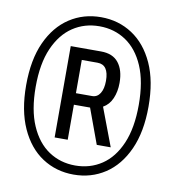

<svg xmlns="http://www.w3.org/2000/svg" viewBox="-80 -769 776 853"><g transform="rotate(10 308.0 -343.0)"><path d="M308 12Q229 12 166.5 -29Q104 -70 68 -149.5Q32 -229 32 -343Q32 -458 68 -537Q104 -616 166.5 -657Q229 -698 308 -698Q387 -698 449.5 -657Q512 -616 548 -537Q584 -458 584 -343Q584 -229 548 -149.5Q512 -70 449.5 -29Q387 12 308 12ZM308 -29Q375 -29 427.5 -64Q480 -99 510 -169Q540 -239 540 -343Q540 -448 510 -517.5Q480 -587 427.5 -622Q375 -657 308 -657Q241 -657 188.5 -622Q136 -587 105.5 -517.5Q75 -448 75 -343Q75 -239 105.5 -169Q136 -99 188.5 -64Q241 -29 308 -29ZM197 -136V-548H334Q387 -548 413 -515Q439 -482 439 -425Q439 -385 425.5 -354Q412 -323 385 -308L450 -136H387L329 -294H256V-136ZM256 -346H329Q352 -346 365 -366.5Q378 -387 378 -423Q378 -496 327 -496H256Z"/></g></svg>

Font: Archivo Condensed
Style: Regular
Weight: 400
Width: 3
Designer: Hector Gatti
Foundry: Omnibus-Type
Version: Version 2.001; ttfautohint (v1.8.3)